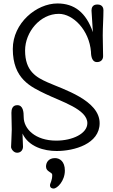

<svg xmlns="http://www.w3.org/2000/svg" viewBox="-20 -857 653 1110"><path d="M110 -85C146 -8 235 16 308 16C409 16 556 -25 556 -145C556 -278 344 -341 255 -381C190 -410 125 -445 125 -565C125 -672 212 -777 320 -777C402 -777 496 -684 506 -557C506 -528 514 -498 540 -498C564 -498 576 -513 576 -532C576 -574 574 -610 574 -652C574 -700 578 -751 578 -798C578 -807 575 -831 543 -831C515 -831 509 -812 509 -796C509 -795 512 -754 517 -671C477 -786 409 -837 312 -837C191 -837 54 -724 54 -574C54 -401 158 -355 243 -314C336 -269 485 -225 485 -145C485 -85 400 -44 305 -44C184 -44 117 -112 117 -180C117 -209 114 -249 80 -249C51 -249 46 -224 46 -205C46 -163 48 -150 48 -108C48 -79 44 -22 44 -7C44 2 57 26 79 26C103 26 113 7 113 -9C113 -10 110 -85 110 -85ZM246 106C246 137 282 137 282 154C282 189 269 202 269 214C269 231 284 233 290 233C311 233 355 189 355 129C355 76 325 57 298 57C261 57 246 82 246 106Z"/></svg>

Font: Life Savers
Style: Bold
Weight: 700
Designer: Pablo Impallari, Rodrigo Fuenzalida, Brenda Gallo
Foundry: Pablo Impallari, Rodrigo Fuenzalida, Brenda Gallo
Version: Version 3.000